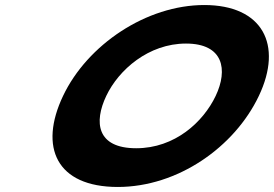

<svg xmlns="http://www.w3.org/2000/svg" viewBox="-20 -747 1094 767"><path d="M231.9 -363.9C134.5 -159.1 205.2 -0.1 450.6 -0.1C689.9 -0.1 916.7 -159.1 1014.1 -363.9C1111.5 -568.8 1028.6 -726.9 796.1 -726.9C565.1 -726.9 329.3 -568.8 231.9 -363.9ZM404.5 -363.9C454.2 -468.5 573.8 -573 723 -573C873.1 -573 891.3 -468.5 841.6 -363.9C791.9 -259.4 678.4 -154.8 524.1 -154.8C365.7 -154.8 354.8 -259.4 404.5 -363.9Z"/></svg>

Font: Hussar
Style: BdSuprExtOblFive
Weight: 700
Foundry: Cannot Into Space Fonts
Version: Version 2.00